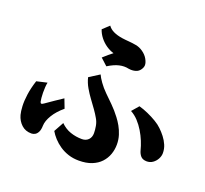

<svg xmlns="http://www.w3.org/2000/svg" viewBox="-143 -995 1286 1203"><g transform="rotate(20 500.0 -393.0)"><path d="M394 -824.2Q406.7 -805.2 431.6 -793.2Q456.5 -781.2 492.2 -775.9Q502 -774.4 514.4 -773.2Q526.9 -772 539.1 -771Q560.1 -769.5 585.7 -764.9Q611.3 -760.3 632.8 -745.1Q657.7 -728 670.4 -705.3Q683.1 -682.6 683.1 -666Q683.1 -652.3 673.8 -637.7Q664.6 -623 650.9 -616.2Q641.1 -611.3 629.4 -609.6Q617.7 -607.9 608.2 -608.4Q598.6 -608.9 594.2 -609.9Q564.5 -616.7 531.5 -609.1Q498.5 -601.6 458 -576.2L412.1 -618.2Q427.2 -631.8 444.3 -646.5Q461.4 -661.1 472.2 -668.9Q446.3 -676.3 421.6 -693.1Q397 -710 378.4 -733.6Q359.9 -757.3 351.1 -784.2ZM441.9 -516.1Q449.7 -498 469.2 -470.5Q488.8 -442.9 515.1 -417Q538.1 -394.5 568.6 -364.5Q599.1 -334.5 626 -298.8Q641.1 -279.3 655.3 -254.4Q669.4 -229.5 678.7 -200.2Q688 -170.9 688 -138.2Q688 -104 676.8 -72.3Q665.5 -40.5 642.3 -15.6Q619.1 9.3 583 23.7Q546.9 38.1 497.1 38.1Q459.5 38.1 427.2 27.6Q395 17.1 368.7 -0.7Q342.3 -18.6 322.5 -40.3Q302.7 -62 290 -84L326.2 -149.9Q355.5 -120.6 392.3 -107.9Q429.2 -95.2 469.2 -95.2Q496.1 -95.2 512.5 -111.8Q528.8 -128.4 528.8 -155.8Q528.8 -177.7 524.2 -203.4Q519.5 -229 506.8 -250Q494.6 -271.5 477.3 -296.1Q460 -320.8 436 -353Q418.9 -376 400.6 -407.2Q382.3 -438.5 374 -473.1ZM738.8 -412.1Q768.6 -403.8 799.8 -389.9Q831.1 -376 858.4 -359.6Q885.7 -343.3 902.8 -326.2Q921.4 -308.6 938.5 -286.6Q955.6 -264.6 966.3 -239.5Q977.1 -214.4 977.1 -186Q977.1 -166.5 966.8 -147.2Q956.5 -127.9 938.5 -115.2Q920.4 -102.5 897 -103Q870.6 -104 857.9 -118.9Q845.2 -133.8 839.8 -154.8Q833 -182.1 820.6 -212.6Q808.1 -243.2 790.3 -272.7Q772.5 -302.2 749.8 -326.7Q727.1 -351.1 699.2 -366.2ZM147 -354Q144 -340.3 142.8 -322Q141.6 -303.7 141.8 -285.2Q142.1 -266.6 143.6 -251.2Q145 -235.8 147 -227.1Q149.4 -217.8 154.8 -216.8Q160.2 -215.8 172.9 -225.1Q197.3 -242.2 225.8 -261.7Q254.4 -281.2 279.8 -297.9L303.2 -236.8Q260.3 -201.2 236.6 -162.1Q212.9 -123 211.9 -90.8Q211.4 -64.9 203.9 -49.3Q196.3 -33.7 184.8 -26.9Q173.3 -20 160.2 -20Q120.1 -20 93.8 -44.4Q67.4 -68.8 57.1 -106Q51.3 -127.9 49.6 -162.1Q47.9 -196.3 54 -240.7Q60.1 -285.2 77.1 -337.9Z"/></g></svg>

Font: BIZ UDMincho
Style: Bold
Weight: 700
Monospace: yes
Designer: TypeBank Co., Ltd.
Foundry: Morisawa Inc.
Version: Version 1.06